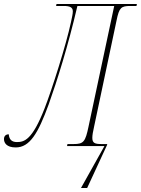

<svg xmlns="http://www.w3.org/2000/svg" viewBox="-73 -734 708 965"><path d="M334 211H365L465 -5L466 -10H437C404 -10 391 -15 391 -41C391 -54 394 -72 400 -98L513 -632C526 -696 536 -704 582 -704H613L615 -714H211L209 -704H248C278 -704 293 -697 293 -677C293 -664 289 -648 284 -624C259 -507 188 -284 151 -189C89 -30 49 -20 12 -20C-15 -20 -27 -34 -29 -59C-44 -59 -53 -50 -53 -35C-53 -16 -40 7 6 7C76 7 118 -62 172 -210C214 -328 269 -502 316 -704H501L372 -98C356 -21 347 -10 297 -10H266L264 0H452Z"/></svg>

Font: Noto Serif Display Condensed Thin
Style: Italic
Weight: 100
Width: 3
Italic angle: -12°
Designer: Monotype Design Team
Foundry: Monotype Imaging Inc.
Version: Version 2.009